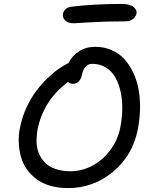

<svg xmlns="http://www.w3.org/2000/svg" viewBox="-20 -963 762 980"><path d="M356.9 -844.2Q327.1 -844.2 312.5 -858.9Q297.9 -873.5 301.8 -893.1Q303.7 -905.8 314.7 -916.3Q325.7 -926.8 348.1 -929.2Q460.9 -942.9 603 -942.9Q644 -942.9 662.4 -927Q680.7 -911.1 676.8 -894Q672.9 -876 657.5 -865Q642.1 -854 618.2 -854Q520 -854 439.5 -849.1Q358.9 -844.2 356.9 -844.2ZM327.1 -2.9Q278.3 -2.9 237.5 -14.6Q196.8 -26.4 168 -47.6Q139.2 -68.8 117.9 -97.9Q96.7 -127 87.2 -161.9Q77.6 -196.8 75.7 -235.8Q73.7 -274.9 83 -315.9Q93.3 -367.2 115.7 -415.3Q138.2 -463.4 164.6 -498.3Q190.9 -533.2 221.9 -563.2Q252.9 -593.3 279.3 -611.3Q305.7 -629.4 329.1 -641.1Q348.1 -678.2 383.5 -701.2Q418.9 -724.1 465.8 -724.1Q510.3 -724.1 548.1 -708Q585.9 -691.9 613 -663.1Q640.1 -634.3 659.2 -594.5Q678.2 -554.7 687 -507.8Q695.8 -460.9 694.8 -408.2Q693.8 -355.5 683.1 -300.8Q656.7 -169.4 556.9 -86.2Q457 -2.9 327.1 -2.9ZM171.9 -303.2Q166 -268.6 166.7 -236.8Q167.5 -205.1 179.4 -178Q191.4 -150.9 211.4 -131.1Q231.4 -111.3 264.4 -100.1Q297.4 -88.9 339.8 -88.9Q396 -88.9 449 -116Q502 -143.1 541.5 -195.1Q581.1 -247.1 594.2 -313Q603.5 -361.3 604 -408.2Q604.5 -455.1 595.2 -496.3Q585.9 -537.6 567.9 -569.1Q549.8 -600.6 519.5 -618.9Q489.3 -637.2 450.2 -637.2Q410.2 -637.2 397.9 -580.1Q393.6 -558.6 381.1 -546.9Q368.7 -535.2 353 -535.2Q336.9 -535.2 327.1 -544.9Q201.7 -450.2 171.9 -303.2Z"/></svg>

Font: Shantell Sans Bouncy
Style: Italic
Weight: 400
Italic angle: -11.31°
Designer: Stephen Nixon, Anya Danilova, Shantell Martin
Foundry: Arrow Type
Version: Version 1.006;[9816181b4]